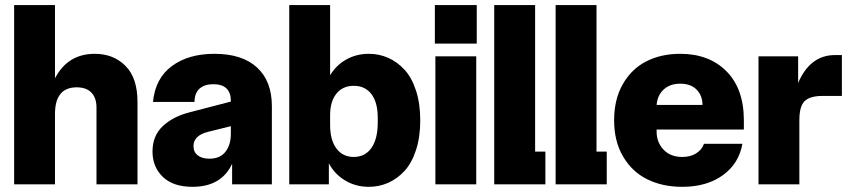

<svg xmlns="http://www.w3.org/2000/svg" viewBox="-20 -720 3320 750"><path d="M35.2 0V-700.2H194.8V-414.1Q244.6 -509.8 350.1 -509.8Q423.3 -509.8 470.2 -462.6Q517.1 -415.5 517.1 -321.8V0H356.9V-299.8Q356.9 -337.9 336.9 -358.4Q316.9 -378.9 279.8 -378.9Q194.8 -378.9 194.8 -274.9V0Z M731.9 9.8Q656.2 9.8 616 -29.1Q575.7 -67.9 575.7 -127.9Q575.7 -189 615.2 -226.6Q654.8 -264.2 718.8 -280.8L881.8 -323.2V-325.2Q881.8 -391.1 813 -391.1Q778.8 -391.1 759.5 -373.8Q740.2 -356.4 739.7 -321.8H577.6Q586.4 -413.6 651.1 -461.7Q715.8 -509.8 817.9 -509.8Q925.8 -509.8 983.9 -456.5Q1042 -403.3 1042 -305.2V0H886.7V-80.1Q844.7 9.8 731.9 9.8ZM735.8 -148.9Q735.8 -126 752.7 -113Q769.5 -100.1 797.9 -100.1Q839.4 -100.1 860.6 -127Q881.8 -153.8 881.8 -198.2V-227.1L793 -205.1Q735.8 -190.9 735.8 -148.9Z M1420.9 9.8Q1369.6 9.8 1328.4 -14.9Q1287.1 -39.6 1264.6 -82V0H1109.9V-700.2H1269.5V-425.8Q1293 -465.3 1332.5 -487.5Q1372.1 -509.8 1420.9 -509.8Q1460.9 -509.8 1496.3 -494.1Q1531.7 -478.5 1560.1 -447.8Q1588.4 -417 1605 -366.2Q1621.6 -315.4 1621.6 -250Q1621.6 -184.6 1605 -133.8Q1588.4 -83 1560.1 -52.2Q1531.7 -21.5 1496.3 -5.9Q1460.9 9.8 1420.9 9.8ZM1269.5 -231.9Q1269.5 -172.9 1294.2 -139.9Q1318.8 -106.9 1361.8 -106.9Q1406.2 -106.9 1430.9 -142.1Q1455.6 -177.2 1455.6 -242.2V-259.8Q1455.6 -319.8 1430.9 -352.3Q1406.2 -384.8 1361.8 -384.8Q1318.8 -384.8 1294.2 -354.2Q1269.5 -323.7 1269.5 -270Z M1680.7 0V-500H1840.3V0ZM1678.7 -549.8H1842.3V-700.2H1678.7Z M1910.6 0V-700.2H2070.3V-127.9H2110.4V0Z M2150.4 0V-700.2H2310.1V-127.9H2350.1V0Z M2645 9.8Q2568.4 9.8 2509 -19.3Q2449.7 -48.3 2414.3 -107.9Q2378.9 -167.5 2378.9 -250Q2378.9 -332.5 2413.3 -392.1Q2447.8 -451.7 2505.4 -480.7Q2563 -509.8 2637.2 -509.8Q2750 -509.8 2817.9 -441.4Q2885.7 -373 2885.7 -250V-213.9H2544.9V-205.1Q2544.9 -164.6 2571.8 -135.7Q2598.6 -106.9 2645 -106.9Q2677.7 -106.9 2700 -121.3Q2722.2 -135.7 2730 -158.2H2879.9Q2866.7 -81.5 2804 -35.9Q2741.2 9.8 2645 9.8ZM2544.9 -310.1H2724.1Q2724.1 -346.2 2701.4 -369.6Q2678.7 -393.1 2637.2 -393.1Q2597.2 -393.1 2572.5 -370.4Q2547.9 -347.7 2544.9 -310.1Z M2942.9 0V-500H3097.7V-396Q3144.5 -504.9 3241.7 -504.9H3268.6V-345.2H3191.9Q3144.5 -345.2 3123.5 -325.4Q3102.5 -305.7 3102.5 -250V0Z"/></svg>

Font: TASA Orbiter Display Black
Style: Regular
Weight: 900
Designer: Weizhong Zhang
Version: Version 1.000;Glyphs 3.1.2 (3151)